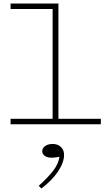

<svg xmlns="http://www.w3.org/2000/svg" viewBox="-20 -706 632 1091"><path d="M553 -31V0H40V-31H279V-655H40V-686H312V-31ZM215 365 200 350Q255 300 283.5 262.5Q312 225 318 185Q312 186 298.5 188Q285 190 272 190Q249 190 234.5 180Q220 170 220 153Q220 136 236.5 124Q253 112 279 112Q308 112 326 129Q344 146 344 174Q344 217 310 268Q276 319 215 365Z"/></svg>

Font: BioRhyme Expanded ExtraLight
Style: Regular
Weight: 275
Width: 7
Designer: Aoife Mooney
Foundry: Aoife Mooney Type
Version: Version 1.001